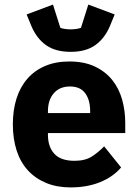

<svg xmlns="http://www.w3.org/2000/svg" viewBox="-20 -805 602 837"><path d="M36 0ZM288 12Q228 12 181 -7.5Q134 -27 101.5 -62.5Q69 -98 52.5 -149Q36 -200 36 -263Q36 -325 52 -375.5Q68 -426 99.5 -462Q131 -498 177 -517.5Q223 -537 282 -537Q347 -537 393.5 -515Q440 -493 469.5 -456Q499 -419 512.5 -370.5Q526 -322 526 -269V-225H189V-217Q189 -165 217 -134.5Q245 -104 305 -104Q351 -104 380 -122.5Q409 -141 434 -167L508 -75Q473 -34 416.5 -11Q360 12 288 12ZM285 -428Q240 -428 214.5 -398.5Q189 -369 189 -320V-312H373V-321Q373 -369 351.5 -398.5Q330 -428 285 -428ZM288 -579Q222 -579 181 -608Q140 -637 117 -691L96 -742L211 -785L243 -684Q249 -681 262 -679Q275 -677 288 -677Q301 -677 314 -679Q327 -681 333 -684L365 -785L480 -742L459 -691Q436 -637 395 -608Q354 -579 288 -579Z"/></svg>

Font: Aneliza ExtraBold
Style: Regular
Weight: 800
Designer: Mike Abbink, Paul van der Laan, Pieter van Rosmalen
Foundry: Bold Monday
Version: Version 3.001;September 8, 2019;FontCreator 11.5.0.2425 64-b